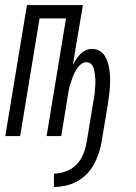

<svg xmlns="http://www.w3.org/2000/svg" viewBox="-20 -540 540 762"><path d="M194 202V149Q218 149 242 140Q266 131 283.5 113Q301 95 310.5 71.5Q320 48 324 24L350 -134Q352 -145 354 -156.5Q356 -168 356.5 -179Q357 -190 358 -201.5Q359 -213 358.5 -224Q358 -235 356.5 -246Q355 -257 352.5 -267Q350 -277 342.5 -285Q335 -293 323 -293Q310 -293 299 -283Q288 -273 281 -261Q274 -249 269.5 -236.5Q265 -224 260.5 -211Q256 -198 253.5 -185Q251 -172 249 -159L223 0H165L242 -467H137L60 0H1L87 -520H309L269 -282Q275 -294 282.5 -305Q290 -316 299 -325.5Q308 -335 320.5 -340.5Q333 -346 345 -346Q362 -346 375.5 -338Q389 -330 397 -316.5Q405 -303 409 -288Q413 -273 415 -257Q417 -241 417 -224.5Q417 -208 416 -191.5Q415 -175 412.5 -158.5Q410 -142 408 -126L383 24Q379 47 371.5 69.5Q364 92 352.5 113Q341 134 323.5 151.5Q306 169 284.5 180.5Q263 192 239.5 197Q216 202 194 202Z"/></svg>

Font: Iosevka Term Curly Lt Obl
Style: Regular
Weight: 300
Italic angle: -9°
Designer: Belleve Invis
Foundry: Belleve Invis
Version: Version 32.3.0